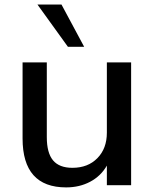

<svg xmlns="http://www.w3.org/2000/svg" viewBox="-20 -813 668 843"><path d="M555.7 -539.1V0H449.2V-85.9Q422.9 -40 376 -15.1Q329.1 9.8 270.5 9.8Q79.1 9.8 79.1 -205.1V-539.1H185.5V-210.9Q185.5 -141.6 212.9 -108.9Q240.2 -76.2 297.9 -76.2Q366.2 -76.2 407.7 -118.7Q449.2 -161.1 449.2 -230.5V-539.1ZM144.5 -793H250L349.6 -607.4H278.3Z"/></svg>

Font: Min Sans Medium
Style: Regular
Weight: 500
Designer: Jinseong-Kim, NotoSansCJK, Nunito
Foundry: Jinseong-Kim
Version: Version 1.400;Glyphs 3.1.2 (3151)